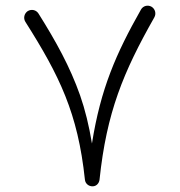

<svg xmlns="http://www.w3.org/2000/svg" viewBox="-20 -632 635 679"><path d="M78.1 -592.8C65.9 -584.5 61.5 -567.9 69.8 -554.7C190.4 -364.3 255.4 -231.9 280.3 3.4C281.7 17.6 293.9 27.3 307.6 26.9C321.3 26.9 330.6 15.6 332 3.4C356.9 -234.4 416 -377 525.9 -570.8C533.2 -584 528.8 -600.6 515.6 -608.4C502.4 -615.7 485.8 -611.3 478.5 -598.1C390.6 -442.9 335.9 -318.4 305.2 -124.5C294.9 -187.5 280.8 -244.6 263.2 -294.9C227.5 -396 178.7 -484.4 116.2 -584C107.9 -597.2 91.3 -600.6 78.1 -592.8Z"/></svg>

Font: Mikhak Light
Style: Regular
Weight: 300
Designer: Amin Abedi
Version: Version 3.2